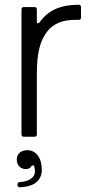

<svg xmlns="http://www.w3.org/2000/svg" viewBox="-20 -579 385 813"><path d="M81 0Q71 0 71 -10V-539Q71 -549 81 -549H126Q136 -549 136 -539V-488Q136 -480 141 -480Q143 -480 148 -485Q176 -524 216.5 -541.5Q257 -559 313 -559Q323 -559 323 -549V-505Q323 -495 313 -495H298Q219 -495 181 -447Q157 -417 146.5 -374Q136 -331 136 -268V-10Q136 0 126 0ZM54 203Q54 192 64 192Q94 190 111 178Q128 166 128 146Q128 135 124 122H115Q107 137 90 137Q73 137 62 126Q51 115 51 97Q51 79 63 68Q75 57 95 57Q124 57 140.5 80Q157 103 157 141Q157 172 134.5 192Q112 212 64 214Q54 214 54 203Z"/></svg>

Font: Open Sauce Two Light
Style: Regular
Weight: 300
Designer: Alfredo Marco Pradil
Foundry: Creative Sauce Fz LLC
Version: Version 1.477